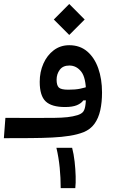

<svg xmlns="http://www.w3.org/2000/svg" viewBox="-28 -701 634 978"><path d="M-8.3 2.9 -0.5 -100.6Q85.4 -100.6 145.5 -100.3Q205.6 -100.1 246.3 -100.6Q287.1 -101.1 315.4 -104.2Q343.8 -107.4 366.2 -114.3Q383.3 -119.6 392.8 -128.7Q402.3 -137.7 406.2 -159.9Q410.2 -182.1 410.2 -226.6Q410.2 -305.2 385.7 -336.2Q361.3 -367.2 325.2 -367.2Q292.5 -367.2 276.4 -345.5Q260.3 -323.7 260.3 -294.9Q260.3 -267.1 271.2 -255.6Q282.2 -244.1 319.3 -244.1Q355.5 -244.1 379.6 -249Q403.8 -253.9 431.6 -263.7L430.2 -190.4L396.5 -189.5Q385.7 -174.3 363.3 -165Q340.8 -155.8 303.2 -155.8Q234.9 -155.8 204.6 -184.6Q174.3 -213.4 174.3 -284.2Q174.3 -334.5 193.1 -377Q211.9 -419.4 245.8 -445.1Q279.8 -470.7 324.7 -470.7Q378.9 -470.7 416 -439.2Q453.1 -407.7 472.4 -353.3Q491.7 -298.8 491.7 -230Q491.7 -179.7 482.7 -139.2Q473.6 -98.6 453.1 -70.3Q432.6 -42 397.9 -27.8Q366.7 -15.6 326.9 -9.3Q287.1 -2.9 237.8 -0.5Q188.5 2 127.4 2.4Q66.4 2.9 -8.3 2.9ZM324.7 -522.9 246.1 -601.6 324.7 -680.7 403.3 -601.6ZM281.2 257.3Q281.2 205.1 276.1 153.1Q271 101.1 259.3 51.8H339.4Q347.7 83.5 352.1 122.1Q356.4 160.6 357.4 196.8Q358.4 232.9 355.5 257.3Z"/></svg>

Font: Cascadia Mono
Style: Regular
Weight: 400
Monospace: yes
Designer: Aaron Bell
Foundry: Saja Typeworks
Version: Version 2404.023